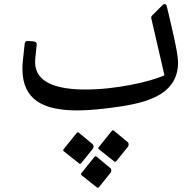

<svg xmlns="http://www.w3.org/2000/svg" viewBox="-20 -505 945 924"><path d="M87.9 -174.3C87.9 -25.4 186 26.4 353.5 26.4C414.6 26.4 489.7 18.1 566.9 6.3C714.8 -17.1 836.9 -63 836.9 -206C836.9 -251.5 802.7 -390.6 782.2 -476.6C780.8 -482.4 776.9 -485.3 772 -485.3C769 -485.3 765.6 -483.9 762.7 -481L711.9 -430.2C709 -427.2 707.5 -423.3 707.5 -419.4L770.5 -146.5C771.5 -143.1 771 -142.6 768.1 -141.1C702.1 -112.3 541.5 -74.2 391.1 -74.2C262.7 -74.2 148.9 -103 148.9 -206C148.9 -215.3 149.4 -222.6 156.7 -291C157.7 -298.8 152.8 -304.2 145 -305.2L114.2 -308.1C106.9 -308.6 100.1 -303.7 99.1 -296.4C89.8 -215.8 87.9 -195.8 87.9 -174.3ZM529.8 272C531.2 272.9 532.2 273.4 533.7 273.4C535.6 273.4 537.6 272.5 539 271.5L595.7 201.2C598.1 198.2 599.1 194.3 599.1 189.9C599.1 185.6 597.6 181.6 594.7 179.2L528.3 124C526.4 123 524.9 122.1 522.9 122.1C521 122.1 519.5 123 518.1 125L455.6 202.6C454.1 204.6 453.1 206 453.1 208C453.1 210 454.1 211.4 456 213.4ZM360.8 281.7C362.3 282.7 363.3 283.2 364.7 283.2C366.7 283.2 368.6 282.2 370.1 281.2L426.7 210.9C429.2 208 430.2 204.1 430.2 199.7C430.2 195.3 428.7 191.4 425.8 189L359.4 133.8C357.4 132.8 356 131.8 354 131.8C352.1 131.8 350.6 132.8 349.1 134.8L286.6 212.4C285.2 214.4 284.2 215.8 284.2 217.8C284.2 219.7 285.2 221.2 287.1 223.1ZM446.3 397C447.8 398 448.7 398.4 450.2 398.4C452.1 398.4 454.1 397.5 455.6 396.5L512.2 326.2C514.7 323.2 515.6 319.3 515.6 314.9C515.6 310.6 514.2 306.6 511.2 304.2L444.8 249C442.9 248.1 441.4 247.1 439.5 247.1C437.5 247.1 436 248.1 434.6 250L372.1 327.6C370.6 329.6 369.6 331.1 369.6 333C369.6 335 370.6 336.4 372.6 338.4Z"/></svg>

Font: Pfont
Style: Regular
Weight: 400
Designer: Damoon Khanjanzadeh
Foundry: pfont
Version: Version 1.000;PS 000.300;hotconv 1.0.88;makeotf.lib2.5.64775